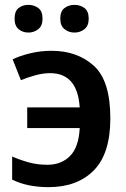

<svg xmlns="http://www.w3.org/2000/svg" viewBox="-20 -760 520 790"><path d="M180 10Q298 10 366 -59Q434 -128 434 -273Q434 -428 366 -489.5Q298 -551 192 -551Q146 -551 103.5 -540.5Q61 -530 32 -516L66 -430Q92 -441 124.5 -450Q157 -459 186 -459Q299 -459 308 -318H92V-233H308Q304 -154 268 -118Q232 -82 175 -82Q134 -82 98 -92Q62 -102 30 -116V-21Q92 10 180 10ZM228 -683Q228 -654 245.5 -640Q263 -626 286 -626Q310 -626 327.5 -640Q345 -654 345 -683Q345 -714 327.5 -727Q310 -740 286 -740Q263 -740 245.5 -727Q228 -714 228 -683ZM40 -683Q40 -654 56.5 -640Q73 -626 97 -626Q120 -626 137.5 -640Q155 -654 155 -683Q155 -714 137.5 -727Q120 -740 97 -740Q73 -740 56.5 -727Q40 -714 40 -683Z"/></svg>

Font: Noto Sans Display Medium
Style: Regular
Weight: 500
Designer: Monotype Design Team
Foundry: Monotype Imaging Inc.
Version: Version 1.900